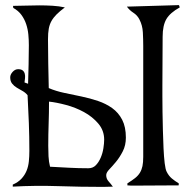

<svg xmlns="http://www.w3.org/2000/svg" viewBox="-20 -728 743 752"><path d="M176 -75Q214 -73 251 -71Q288 -69 326 -69Q344 -69 355.5 -81Q367 -93 374.5 -110.5Q382 -128 385 -147.5Q388 -167 388 -181Q388 -217 365 -244Q342 -271 309 -289Q276 -307 238.5 -317Q201 -327 172 -330Q172 -286 170.5 -243.5Q169 -201 169 -157Q169 -137 170 -116Q171 -95 176 -75ZM384 4Q295 4 207 1Q119 -2 30 3V-5Q51 -14 64 -28Q77 -42 84 -59Q91 -76 93 -96Q95 -116 95 -137Q95 -192 93 -246Q91 -300 88 -355Q80 -365 68.5 -371.5Q57 -378 46 -384.5Q35 -391 27.5 -400.5Q20 -410 20 -425Q20 -436 29.5 -446.5Q39 -457 51 -457Q63 -457 69 -452Q75 -447 77 -439Q79 -431 78 -422Q77 -413 76 -405L90 -400Q91 -438 92 -475.5Q93 -513 93 -551Q93 -572 91 -593Q89 -614 82.5 -633.5Q76 -653 64 -669.5Q52 -686 32 -697L31 -705Q54 -705 80.5 -706Q107 -707 133.5 -707Q160 -707 185.5 -705.5Q211 -704 234 -699Q214 -684 201.5 -671.5Q189 -659 181.5 -645.5Q174 -632 171 -615.5Q168 -599 168 -574Q168 -526 169 -478.5Q170 -431 171 -383Q199 -371 232.5 -364Q266 -357 299.5 -350Q333 -343 364 -332.5Q395 -322 419.5 -304.5Q444 -287 458.5 -259Q473 -231 473 -189Q473 -159 461 -135.5Q449 -112 434.5 -94.5Q420 -77 408 -64.5Q396 -52 396 -42Q396 -28 405 -18Q414 -8 422 3ZM477 -702Q528 -704 579 -705Q630 -706 681 -708L684 -699Q646 -678 631.5 -653Q617 -628 617 -584L616 -392Q616 -379 616 -351.5Q616 -324 616.5 -289.5Q617 -255 618 -217.5Q619 -180 620.5 -147Q622 -114 625 -89Q628 -64 633 -55Q641 -39 653 -29Q665 -19 680 -10V-2L507 -1Q500 -1 493 -1Q486 -1 479 -2V-10Q497 -21 509 -30.5Q521 -40 528 -51.5Q535 -63 538 -77.5Q541 -92 541 -114V-548Q541 -574 539.5 -601.5Q538 -629 526 -652Q518 -668 502.5 -678Q487 -688 477 -702Z"/></svg>

Font: Germanica
Style: Regular
Weight: 400
Designer: Peter Wiegel
Foundry: Peter Wiegel